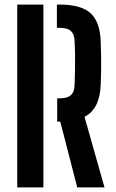

<svg xmlns="http://www.w3.org/2000/svg" viewBox="-20 -820 508 840"><path d="M318 0 243.6 -288.1H230.2V-389.7H240.4Q274.3 -389.7 289.6 -403.2Q305 -416.6 306.1 -444.5Q307.6 -479.6 308.2 -511.8Q308.8 -544 308.4 -576.3Q308 -608.5 306.1 -643.3Q304.6 -671.8 289.4 -685Q274.3 -698.3 240.8 -698.3H228.9V-800H240.8Q334.4 -800 376 -762.4Q417.7 -724.8 420.6 -637.9Q422 -600.2 422.4 -570.3Q422.7 -540.4 422.4 -512Q422 -483.5 420.6 -449.9Q416.7 -342.6 349.7 -309L437.2 0ZM55.4 0V-800H169.9V0Z"/></svg>

Font: Big Shoulders Stencil Text Thin
Style: Regular
Weight: 100
Designer: Patric King
Foundry: XO Type Co
Version: Version 2.001